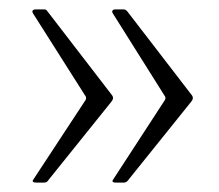

<svg xmlns="http://www.w3.org/2000/svg" viewBox="-20 -466 466 409"><path d="M161 -251Q166 -257 161 -263L50 -438Q48 -442 50 -444Q52 -446 56 -446H73Q76 -446 77.5 -445.5Q79 -445 81 -442L218 -264Q224 -257 217 -249L82 -81Q80 -77 73 -77H58Q48 -77 50 -82L161 -251ZM330 -251Q335 -257 330 -263L220 -438Q218 -442 220 -444Q222 -446 225 -446H243Q245 -446 246.5 -445.5Q248 -445 251 -442L388 -264Q394 -257 387 -249L252 -81Q249 -77 243 -77H227Q218 -77 220 -82L330 -251Z"/></svg>

Font: Libre Franklin Thin ExtraLight
Style: Regular
Weight: 250
Version: Version 3.000